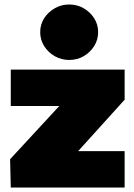

<svg xmlns="http://www.w3.org/2000/svg" viewBox="-20 -835 598 855"><path d="M28 0 25 -126 244 -363H28V-525H535V-391L328 -162H535V0ZM288 -568Q253 -568 223.5 -585Q194 -602 176.5 -630Q159 -658 159 -692Q159 -726 176.5 -753.5Q194 -781 223.5 -798Q253 -815 288 -815Q324 -815 353 -798Q382 -781 399.5 -753.5Q417 -726 417 -692Q417 -658 399.5 -630Q382 -602 353 -585Q324 -568 288 -568Z"/></svg>

Font: REM Medium Black
Style: Regular
Weight: 900
Version: Version 1.005;gftools[0.9.28]